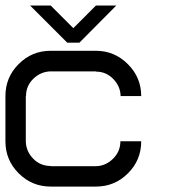

<svg xmlns="http://www.w3.org/2000/svg" viewBox="-20 -687 707 707"><path d="M424.2 -333.3Q423.3 -369.2 397.1 -396.2Q370.8 -423.3 333.3 -423.3V-424.2H166.7Q130 -423.3 102.9 -397.1Q75.8 -370.8 75.8 -333.3H75V-166.7Q75.8 -130 102.1 -102.9Q128.3 -75.8 166.7 -75.8V-75H333.3Q369.2 -75.8 396.2 -102.5Q423.3 -129.2 423.3 -166.7H500Q500 -97.5 451.2 -48.8Q402.5 0 333.3 0H166.7Q97.5 0 48.8 -48.8Q0 -97.5 0 -166.7V-333.3Q0 -402.5 48.8 -451.2Q97.5 -500 166.7 -500H333.3Q401.7 -500 450.8 -450.8Q500 -401.7 500 -333.3ZM408.3 -666.7Q325.8 -583.3 272.5 -530H227.5L90.8 -666.7H166.7L250 -583.3L333.3 -666.7Z"/></svg>

Font: 0xA000-Squareish-Mono
Style: Squareish-Mono
Weight: 400
Version: Version 0.1